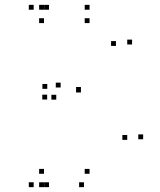

<svg xmlns="http://www.w3.org/2000/svg" viewBox="-20 -760 660 790"><path d="M181.5 -720V-740H161.5V-720ZM118.5 -720V-740H98.5V-720ZM118.5 10V-10H98.5V10ZM181.5 10V-10H161.5V10ZM161 -720V-740H141V-720ZM161 -665V-685H141V-665ZM348.5 -665V-685H328.5V-665ZM457 -571V-591H437V-571ZM229.5 -400V-420H209.5V-400ZM174.5 -394.5V-414.5H154.5V-394.5ZM174 -350.5V-370.5H154V-350.5ZM211.5 -350V-370H191.5V-350ZM503.5 -184.5V-204.5H483.5V-184.5ZM348.5 -45V-65H328.5V-45ZM161 -45V-65H141V-45ZM161 10V-10H141V10ZM325.5 10V-10H305.5V10ZM569 -187V-207H549V-187ZM313 -379.5V-399.5H293V-379.5ZM313 -382V-402H293V-382ZM523.5 -577V-597H503.5V-577ZM348.5 -720V-740H328.5V-720Z"/></svg>

Font: Monaspace Argon Dots Var
Style: Regular
Weight: 400
Designer: Riley Cran and the Lettermatic Team
Version: Version 1.100 (Monaspace Argon Dots)